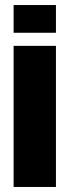

<svg xmlns="http://www.w3.org/2000/svg" viewBox="-20 -742 276 762"><path d="M34 0V-560H202V0ZM34 -612V-722H202V-612Z"/></svg>

Font: Tektur Condensed
Style: Bold
Weight: 700
Width: 3
Designer: Adam Jagosz
Foundry: Adam Jagosz
Version: Version 1.005;gftools[0.9.30]